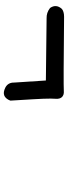

<svg xmlns="http://www.w3.org/2000/svg" viewBox="316 -872 367 1040"><g transform="rotate(90 500.0 -352.5)"><path d="M27.3 -502Q33.7 -508.8 45.4 -512.2Q56.2 -515.6 71.3 -515.6Q439.9 -511.7 474.1 -514.2Q479 -514.6 483.9 -514.2Q495.1 -513.2 502.7 -507.3Q510.3 -501.5 513.4 -492.2Q516.6 -482.9 515.6 -471.2Q514.6 -460.4 514.6 -443.1Q514.6 -425.8 515.4 -402.1Q516.1 -378.4 518.1 -348.6Q523.4 -259.3 525.4 -227.1V-225.1L524.9 -223.1Q521 -212.4 514.6 -204.6Q508.3 -196.8 500 -192.4Q489.3 -188 478.8 -189.5Q468.3 -190.9 455.1 -197.3Q426.8 -211.9 427.7 -246.1L416.5 -417L80.1 -420.9Q49.3 -419.9 25.4 -438.5L23.9 -439.5L22.9 -440.9Q2.4 -471.2 26.4 -501L26.9 -501.5Z"/></g></svg>

Font: NaikaiFont
Style: Bold
Weight: 700
Version: Version 1.89